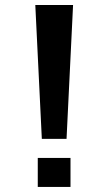

<svg xmlns="http://www.w3.org/2000/svg" viewBox="-20 -742 429 762"><path d="M270 -722.2 244.1 -190.9H146L120.1 -722.2ZM259.8 0H129.9V-115.2H259.8Z"/></svg>

Font: Perun
Style: Bold
Weight: 700
Foundry: Copyright (c) Stefan Peev, Context Ltd, 2016
Version: Version 1.0000